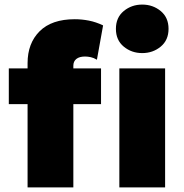

<svg xmlns="http://www.w3.org/2000/svg" viewBox="-20 -819 804 839"><path d="M100.5 0V-543Q100.5 -630 153.2 -682.5Q206 -735 306.5 -735Q337.5 -735 368.2 -729Q399 -723 430.5 -708L403.5 -558Q389.5 -566.5 376.5 -569.2Q363.5 -572 351.5 -572Q327 -572 313.8 -561.5Q300.5 -551 300.5 -532V-520H421.5V-364H300.5V0ZM18.5 -364V-520H116.5V-364ZM501.5 0V-520H701.5V0ZM601.5 -587Q555 -587 520.8 -615.2Q486.5 -643.5 486.5 -693Q486.5 -742.5 520.8 -770.8Q555 -799 601.5 -799Q648 -799 682.2 -770.8Q716.5 -742.5 716.5 -693Q716.5 -643.5 682.2 -615.2Q648 -587 601.5 -587Z"/></svg>

Font: Geologica Roman Black
Style: Regular
Weight: 900
Designer: Sindre Bremnes, Frode Helland
Foundry: Monokrom Skriftforlag AS
Version: Version 1.010;gftools[0.9.28]